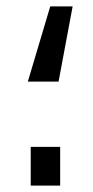

<svg xmlns="http://www.w3.org/2000/svg" viewBox="-20 -580 292 600"><path d="M207 -560 163 -325H67L137 -560ZM168 -121V0H76V-121Z"/></svg>

Font: Cairo Medium
Style: Regular
Weight: 500
Designer: Mohamed Gaber, Accademia di Belle Arti di Urbino
Foundry: Kief Type Foundry, Accademia di Belle Arti di Urbino
Version: Version 3.117